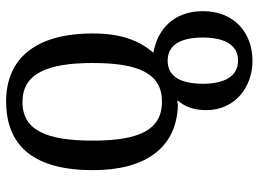

<svg xmlns="http://www.w3.org/2000/svg" viewBox="-126 -686 824 611"><g transform="rotate(90 285.5 -380.0)"><path d="M302 12C446 12 521 -79 521 -264C521 -434 448 -526 325 -534C315 -535 304 -534 300 -532V-535C319 -557 330 -585 330 -625C330 -715 258 -772 173 -772C85 -772 15 -715 15 -614C15 -519 76 -469 146 -457V-455C107 -409 86 -351 86 -264C86 -79 168 12 302 12ZM173 -502C120 -502 99 -547 99 -614C99 -679 120 -726 172 -726C225 -726 246 -679 246 -614C246 -547 225 -502 173 -502ZM304 -40C214 -40 180 -118 180 -264C180 -409 213 -484 303 -484C394 -484 427 -409 427 -264C427 -118 395 -40 304 -40Z"/></g></svg>

Font: Noto Serif Georgian SemiCondensed
Style: Regular
Weight: 400
Width: 4
Designer: Monotype Design Team, Akaki Razmadze
Foundry: Google LLC
Version: Version 2.003